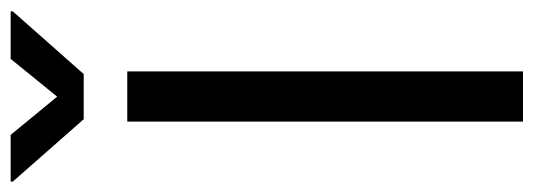

<svg xmlns="http://www.w3.org/2000/svg" viewBox="-358 -648 982 353"><g transform="rotate(-90 132.5 -471.0)"><path d="M178.2 -727.5V0H85.9V-727.5ZM61.5 -941.9 131.8 -856.4 201.2 -941.9H288.6V-938L173.3 -807.6H90.3L-24.4 -938V-941.9Z"/></g></svg>

Font: Inter 16pt
Style: Regular
Weight: 400
Version: Version 4.001;git-66647c0bb